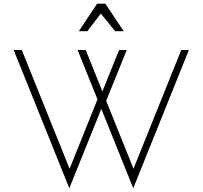

<svg xmlns="http://www.w3.org/2000/svg" viewBox="-20 -980 1074 1018"><path d="M686.5 18 391.5 -715H434.5L706.5 -39L671 -43.5L941 -715H981.5ZM347.5 18 52.5 -715H95.5L367.5 -39L331 -40.5L507.5 -479.5L528.5 -430.5ZM537 -430.5 516.5 -479.5 611.5 -715H652ZM398 -814.5 495 -960.5H538.5L636 -814.5H590.5L514.5 -908L443 -814.5Z"/></svg>

Font: Russolo 10pt ExtraLight
Style: Regular
Weight: 200
Designer: Micah Stupak-Hahn
Version: Version 1.000